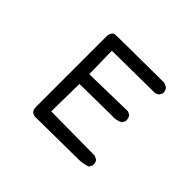

<svg xmlns="http://www.w3.org/2000/svg" viewBox="-164 -1023 1329 1329"><g transform="rotate(45 500.0 -358.5)"><path d="M259.8 -9.8V-711.9Q267.6 -750 291 -752.9Q308.6 -755.9 768.6 -757.8H770.5L799.8 -744.1Q808.6 -734.4 811.5 -725.1Q814.5 -715.8 814.5 -709.5Q814.5 -703.1 814.5 -698.2L800.8 -673.8L776.4 -662.1L356.4 -658.2L360.4 -432.6L731.4 -440.4L755.9 -428.7Q768.6 -411.1 768.6 -389.6Q768.6 -386.7 768.6 -380.9L755.9 -357.4Q734.4 -345.7 716.8 -342.8Q699.2 -339.8 688 -339.8Q676.8 -339.8 668.9 -340.8L360.4 -336.9L356.4 -64.5L786.1 -60.5L810.5 -48.8L812.5 -47.9Q824.2 -33.2 824.2 -11.7Q824.2 -8.8 824.2 -2.9L811.5 21.5Q766.6 37.1 720.7 37.1L304.7 41Q295.9 41 287.1 37.1Q259.8 25.4 259.8 -9.8Z"/></g></svg>

Font: JasonHandwriting2
Style: SemiBold
Weight: 600
Version: Version 1.04.7